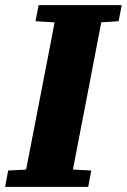

<svg xmlns="http://www.w3.org/2000/svg" viewBox="-33 -731 496 751"><path d="M-13 0 -1 -64 131 -71H196L324 -64L312 0ZM56 0 134 -402Q149 -480 164 -556.5Q179 -633 192 -711H376L300 -315Q285 -236 269.5 -157.5Q254 -79 240 0ZM106 -648 118 -711H443L431 -648L304 -640H239Z"/></svg>

Font: Source Serif 4 Black
Style: Italic
Weight: 900
Italic angle: -12°
Designer: Frank Grießhammer
Foundry: Adobe Systems Incorporated
Version: Version 4.004;hotconv 1.0.116;makeotfexe 2.5.65601